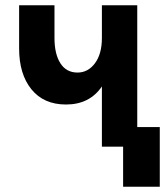

<svg xmlns="http://www.w3.org/2000/svg" viewBox="-20 -560 640 733"><path d="M369 0V-230Q322 -161 232 -161Q147 -161 100 -219Q53 -277 53 -375V-540H188V-415Q188 -354 210.5 -318.5Q233 -283 276 -283Q316 -283 342.5 -318.5Q369 -354 369 -415V-540H504V-75H590V153H450V0Z"/></svg>

Font: Geist Mono Black
Style: Regular
Weight: 900
Monospace: yes
Designer: Basement.studio, Andrés Briganti, Mateo Zaragoza
Foundry: Basement.studio, Vercel, Andrés Briganti, Guido Ferreyra, Mateo Zaragoza
Version: Version 1.500; ttfautohint (v1.8.4.7-5d5b)